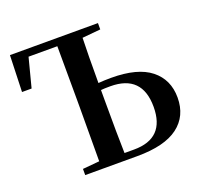

<svg xmlns="http://www.w3.org/2000/svg" viewBox="-128 -885 1076 1029"><g transform="rotate(-20 410.0 -371.0)"><path d="M426.8 -39.1H481.4Q658.2 -39.1 658.2 -218.8Q658.2 -401.4 477.5 -401.4Q441.4 -401.4 423.8 -399.4V-345.7Q423.8 -139.6 426.8 -39.1ZM531.2 -706.1 426.8 -696.3Q423.8 -605.5 423.8 -439.5Q459 -442.4 497.1 -442.4Q647.5 -442.4 721.7 -383.3Q795.9 -324.2 795.9 -221.7Q795.9 -116.2 718.8 -58.1Q641.6 0 485.4 0H188.5V-35.2L284.2 -43.9Q285.2 -143.6 285.2 -345.7V-394.5Q285.2 -600.6 284.2 -700.2H120.1L77.1 -534.2H22.5L29.3 -742.2H531.2Z"/></g></svg>

Font: GenRyuMin TW TTF Bold
Style: Regular
Weight: 700
Version: Version 1.300